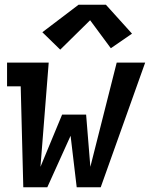

<svg xmlns="http://www.w3.org/2000/svg" viewBox="-20 -796 640 816"><path d="M79 0 68 -429H10V-530H187L152 -87L244 -309H346L364 -87L476 -530H597L408 0H306L280 -219L181 0ZM236 -585 160 -659 314 -776H430L541 -653L451 -591L363 -710Z"/></svg>

Font: Iosevka Slab Extended
Style: Bold Italic
Weight: 700
Width: 7
Italic angle: -9°
Monospace: yes
Designer: Belleve Invis
Foundry: Belleve Invis
Version: Version 11.1.0; ttfautohint (v1.8.3)